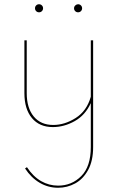

<svg xmlns="http://www.w3.org/2000/svg" viewBox="-20 -596 554 905"><path d="M145 -557Q145 -565 150.5 -570.5Q156 -576 164 -576Q172 -576 177.5 -570.5Q183 -565 183 -557Q183 -549 177.5 -543.5Q172 -538 164 -538Q156 -538 150.5 -543.5Q145 -549 145 -557ZM329 -557Q329 -565 335 -570.5Q341 -576 348 -576Q356 -576 361.5 -570.5Q367 -565 367 -557Q367 -549 361.5 -543.5Q356 -538 348 -538Q340 -538 334.5 -543.5Q329 -549 329 -557ZM419 -406V97Q419 162 395.5 205Q372 248 334.5 268.5Q297 289 254 289Q207 289 167 265.5Q127 242 98 198L107 192Q136 236 173.5 257.5Q211 279 254 279Q318 279 363 234Q408 189 408 97V-110Q382 -53 332 -25Q282 3 229 3Q166 3 130.5 -39.5Q95 -82 95 -157V-406H106V-157Q106 -87 139 -47Q172 -7 231 -7Q285 -7 337 -40Q389 -73 408 -140V-406Z"/></svg>

Font: Ysabeau Infant Hairline
Style: Regular
Weight: 100
Designer: Christian Thalmann (Catharsis Fonts)
Version: Version 0.003